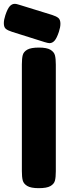

<svg xmlns="http://www.w3.org/2000/svg" viewBox="-69 -981 356 1001"><path d="M-49 -860Q-49 -878 -41 -902Q-30 -935 -18.5 -948Q-7 -961 8 -961Q15 -961 24.5 -958Q34 -955 38 -954L203 -903Q225 -896 235.5 -887Q246 -878 246 -857Q246 -839 238 -815Q227 -782 215.5 -769Q204 -756 189 -756Q182 -756 162 -762L159 -763L-6 -815Q-28 -822 -38.5 -830.5Q-49 -839 -49 -860ZM134 -733Q175 -733 194 -721.5Q213 -710 217.5 -692.5Q222 -675 222 -644V-88Q222 -57 217.5 -39.5Q213 -22 194 -11Q175 0 133 0Q92 0 73 -11.5Q54 -23 49.5 -40.5Q45 -58 45 -89V-645Q45 -676 49.5 -693.5Q54 -711 73 -722Q92 -733 134 -733Z"/></svg>

Font: Fredoka One
Style: Regular
Weight: 400
Designer: Milena B. Brandão, Ben Nathan
Version: Version 2.000; ttfautohint (v1.5.33-1714) -l 8 -r 50 -G 200 